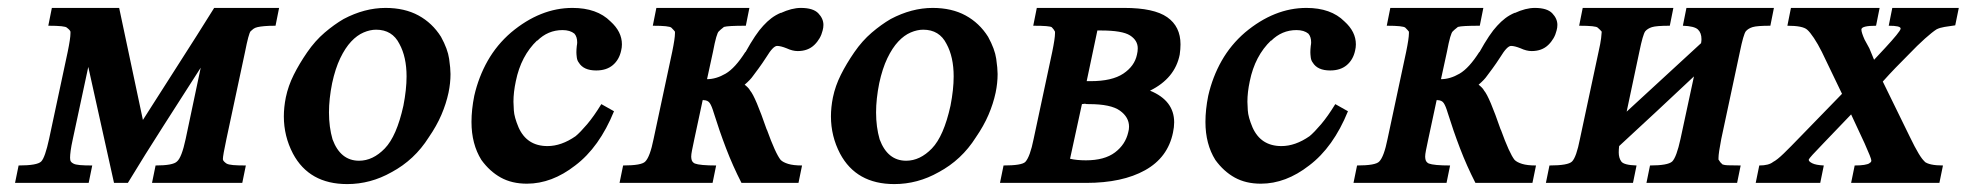

<svg xmlns="http://www.w3.org/2000/svg" viewBox="-20 -462 4968 485"><path d="M341 -159Q386 -230 432 -301.5Q478 -373 521 -442H685L676 -397Q659 -397 648 -396Q637 -395 630.5 -393.5Q624 -392 620 -389Q616 -386 613 -383Q608 -377 599 -331L552 -111Q543 -69 543 -60Q543 -57 546 -54Q549 -51 552 -49Q557 -46 569 -45Q581 -44 601 -44L592 0H364L373 -44Q417 -44 427 -54Q439 -64 449 -111L487 -291Q441 -219 393.5 -145Q346 -71 303 0H268L203 -293L164 -111Q160 -93 158.5 -81.5Q157 -70 157 -63.5Q157 -57 159 -54Q161 -51 165 -49Q170 -46 182 -45Q194 -44 213 -44L204 0H18L27 -44Q74 -44 84 -54Q89 -59 94 -73.5Q99 -88 104 -111L151 -331Q158 -365 158 -378Q158 -380 158 -382Q157 -386 149 -392Q145 -397 102 -397L111 -442H281Z M954 -442Q1002 -442 1037 -423Q1072 -404 1094 -369Q1111 -338 1114.5 -313.5Q1118 -289 1118 -275Q1118 -252 1113 -228Q1107 -200 1095 -172Q1083 -144 1063 -115Q1027 -58 969 -27Q916 3 857 3Q761 3 720 -74Q697 -118 697 -168Q697 -191 702 -216Q708 -245 722 -273Q736 -301 756 -330Q776 -359 800 -379.5Q824 -400 848 -414Q901 -442 954 -442ZM930 -387Q915 -387 898.5 -380Q882 -373 867 -357Q852 -341 839.5 -315Q827 -289 819 -252Q811 -212 811 -178Q811 -141 820 -110Q840 -56 887 -56Q922 -56 952 -87Q982 -118 999 -195Q1007 -236 1007 -269Q1007 -318 989 -351Q971 -387 930 -387Z M1531 -181Q1494 -90 1433 -44Q1374 2 1311 2Q1273 2 1245 -13.5Q1217 -29 1196 -58Q1171 -98 1171 -154Q1171 -185 1178 -220Q1189 -268 1212 -308.5Q1235 -349 1271 -380Q1345 -442 1426 -442Q1488 -442 1522 -408Q1551 -382 1551 -350Q1551 -342 1549 -334Q1544 -311 1528 -297.5Q1512 -284 1486 -284Q1454 -284 1442 -304Q1438 -309 1437 -317Q1436 -325 1436 -330Q1436 -337 1437 -346Q1438 -351 1438 -355Q1438 -369 1431 -377Q1420 -386 1401 -386Q1364 -386 1337 -359V-360Q1296 -321 1283 -257Q1277 -229 1277 -205Q1277 -200 1278 -183Q1279 -166 1290 -140Q1311 -93 1363 -93Q1398 -93 1434 -118Q1446 -128 1463 -148Q1480 -168 1499 -199Z M1997 0H1853Q1831 -43 1814 -87.5Q1797 -132 1783 -177Q1778 -194 1773 -201.5Q1768 -209 1757 -209Q1756 -209 1756 -209Q1756 -209 1757.5 -209.5Q1759 -210 1759 -210Q1759 -210 1755 -209L1734 -111Q1730 -92 1728 -82Q1726 -72 1726 -66Q1726 -65 1726.5 -61Q1727 -57 1729 -54Q1731 -51 1735 -49Q1748 -44 1789 -44L1780 0H1545L1554 -44Q1601 -44 1610 -54Q1622 -66 1631 -111L1678 -331Q1685 -365 1685 -378Q1685 -380 1685 -382Q1683 -385 1676 -392Q1671 -397 1629 -397L1638 -442H1873L1864 -397Q1818 -397 1809 -394L1810 -395Q1808 -393 1804.5 -390.5Q1801 -388 1796 -383Q1790 -379 1781 -331L1766 -262Q1789 -262 1813 -276Q1837 -290 1863 -331V-330Q1889 -377 1908 -397Q1918 -408 1928.5 -416Q1939 -424 1953 -430L1952 -429Q1980 -442 2003 -442Q2034 -442 2047 -428.5Q2060 -415 2060 -399Q2060 -392 2058 -385Q2053 -364 2037 -348.5Q2021 -333 1995 -333Q1982 -333 1967 -340Q1952 -346 1943 -346Q1933 -346 1916 -318Q1905 -301 1896.5 -289.5Q1888 -278 1882 -270Q1876 -261 1861 -248Q1864 -246 1868.5 -241.5Q1873 -237 1875 -233Q1888 -218 1917 -134V-135Q1939 -74 1952 -58Q1958 -52 1971 -48Q1984 -44 2006 -44Z M2336 -442Q2384 -442 2419 -423Q2454 -404 2476 -369Q2493 -338 2496.5 -313.5Q2500 -289 2500 -275Q2500 -252 2495 -228Q2489 -200 2477 -172Q2465 -144 2445 -115Q2409 -58 2351 -27Q2298 3 2239 3Q2143 3 2102 -74Q2079 -118 2079 -168Q2079 -191 2084 -216Q2090 -245 2104 -273Q2118 -301 2138 -330Q2158 -359 2182 -379.5Q2206 -400 2230 -414Q2283 -442 2336 -442ZM2312 -387Q2297 -387 2280.5 -380Q2264 -373 2249 -357Q2234 -341 2221.5 -315Q2209 -289 2201 -252Q2193 -212 2193 -178Q2193 -141 2202 -110Q2222 -56 2269 -56Q2304 -56 2334 -87Q2364 -118 2381 -195Q2389 -236 2389 -269Q2389 -318 2371 -351Q2353 -387 2312 -387Z M2960 -324Q2948 -264 2885 -233Q2946 -208 2946 -153Q2946 -141 2943 -127Q2930 -64 2872.5 -32Q2815 0 2724 0H2506L2515 -44Q2561 -44 2570 -53Q2582 -66 2591 -111L2638 -331Q2645 -365 2645 -378Q2645 -380 2645 -382Q2642 -388 2637 -393Q2633 -397 2590 -397L2599 -442H2803Q2812 -442 2820 -442Q2895 -442 2928.5 -418.5Q2962 -395 2962 -350Q2962 -338 2960 -324ZM2725 -257H2735Q2789 -257 2817.5 -276Q2846 -295 2852 -324Q2854 -332 2854 -340Q2854 -360 2834.5 -372.5Q2815 -385 2761 -385H2752ZM2683 -61Q2691 -59 2701.5 -58Q2712 -57 2723 -57Q2770 -57 2796.5 -77Q2823 -97 2830 -128Q2832 -135 2832 -142Q2832 -166 2809 -182.5Q2786 -199 2731 -199Q2723 -199 2722.5 -199.5Q2722 -200 2721 -200Q2718 -200 2713 -199Z M3385 -181Q3348 -90 3287 -44Q3228 2 3165 2Q3127 2 3099 -13.5Q3071 -29 3050 -58Q3025 -98 3025 -154Q3025 -185 3032 -220Q3043 -268 3066 -308.5Q3089 -349 3125 -380Q3199 -442 3280 -442Q3342 -442 3376 -408Q3405 -382 3405 -350Q3405 -342 3403 -334Q3398 -311 3382 -297.5Q3366 -284 3340 -284Q3308 -284 3296 -304Q3292 -309 3291 -317Q3290 -325 3290 -330Q3290 -337 3291 -346Q3292 -351 3292 -355Q3292 -369 3285 -377Q3274 -386 3255 -386Q3218 -386 3191 -359V-360Q3150 -321 3137 -257Q3131 -229 3131 -205Q3131 -200 3132 -183Q3133 -166 3144 -140Q3165 -93 3217 -93Q3252 -93 3288 -118Q3300 -128 3317 -148Q3334 -168 3353 -199Z M3851 0H3707Q3685 -43 3668 -87.5Q3651 -132 3637 -177Q3632 -194 3627 -201.5Q3622 -209 3611 -209Q3610 -209 3610 -209Q3610 -209 3611.5 -209.5Q3613 -210 3613 -210Q3613 -210 3609 -209L3588 -111Q3584 -92 3582 -82Q3580 -72 3580 -66Q3580 -65 3580.5 -61Q3581 -57 3583 -54Q3585 -51 3589 -49Q3602 -44 3643 -44L3634 0H3399L3408 -44Q3455 -44 3464 -54Q3476 -66 3485 -111L3532 -331Q3539 -365 3539 -378Q3539 -380 3539 -382Q3537 -385 3530 -392Q3525 -397 3483 -397L3492 -442H3727L3718 -397Q3672 -397 3663 -394L3664 -395Q3662 -393 3658.5 -390.5Q3655 -388 3650 -383Q3644 -379 3635 -331L3620 -262Q3643 -262 3667 -276Q3691 -290 3717 -331V-330Q3743 -377 3762 -397Q3772 -408 3782.5 -416Q3793 -424 3807 -430L3806 -429Q3834 -442 3857 -442Q3888 -442 3901 -428.5Q3914 -415 3914 -399Q3914 -392 3912 -385Q3907 -364 3891 -348.5Q3875 -333 3849 -333Q3836 -333 3821 -340Q3806 -346 3797 -346Q3787 -346 3770 -318Q3759 -301 3750.5 -289.5Q3742 -278 3736 -270Q3730 -261 3715 -248Q3718 -246 3722.5 -241.5Q3727 -237 3729 -233Q3742 -218 3771 -134V-135Q3793 -74 3806 -58Q3812 -52 3825 -48Q3838 -44 3860 -44Z M4089 -180 4277 -353Q4278 -359 4278 -363Q4278 -379 4269 -387.5Q4260 -396 4231 -397L4240 -442H4461L4452 -397Q4418 -397 4407 -393.5Q4396 -390 4390 -383Q4384 -375 4375 -331L4328 -111Q4321 -75 4321 -63Q4321 -60 4321 -59L4320 -60Q4322 -58 4324 -54.5Q4326 -51 4330 -48H4329Q4333 -45 4344.5 -44.5Q4356 -44 4377 -44L4368 0H4139L4148 -44Q4193 -44 4204 -54Q4215 -65 4225 -111L4259 -269Q4211 -224 4165 -181Q4119 -138 4070 -93Q4069 -84 4069 -77Q4069 -63 4075.5 -54Q4082 -45 4114 -44L4105 0H3885L3894 -44Q3941 -44 3951 -54Q3962 -65 3971 -111L4018 -331Q4023 -353 4024.5 -365.5Q4026 -378 4026 -382Q4023 -386 4016 -392Q4012 -397 3969 -397L3978 -442H4207L4198 -397Q4164 -397 4153 -393.5Q4142 -390 4136 -383Q4130 -375 4121 -331Z M4504 -442H4728L4719 -397Q4683 -397 4682 -388Q4682 -387 4682 -387Q4682 -380 4690 -362L4702 -340L4714 -311L4742 -341Q4779 -381 4781 -389Q4781 -389 4781 -390Q4781 -397 4751 -397L4760 -442H4928L4919 -398Q4904 -396 4892 -394Q4880 -392 4872 -388Q4861 -381 4842.5 -364.5Q4824 -348 4801 -324Q4783 -306 4768 -290.5Q4753 -275 4736 -256L4804 -117Q4830 -63 4842 -54H4841Q4853 -44 4888 -44L4879 0H4656L4665 -44Q4694 -44 4703 -50H4702Q4707 -52 4707 -56Q4707 -56 4707 -57Q4707 -62 4690 -100L4656 -173L4586 -100Q4550 -63 4549 -59Q4549 -59 4549 -58Q4549 -54 4558 -49.5Q4567 -45 4587 -44L4578 0H4415L4424 -44Q4448 -44 4459 -53Q4469 -58 4486 -74.5Q4503 -91 4528 -117L4633 -225L4582 -331Q4572 -351 4562 -366Q4552 -381 4545 -387Q4534 -397 4495 -397Z"/></svg>

Font: New Athena Unicode
Style: Bold Italic
Weight: 700
Designer: J. Rusten 1997; rev. by R. Hancock 2001, 2002, rev. by D. Mastronarde 2002-2021
Foundry: Society for Classical Studies (formerly American Philological Association)
Version: Version 5.008